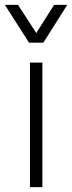

<svg xmlns="http://www.w3.org/2000/svg" viewBox="-22 -768 296 788"><path d="M101 0V-511H152V0ZM254 -748 156 -593H97L-2 -748H52L140 -612H114L200 -748Z"/></svg>

Font: Chivo Medium Thin
Style: Regular
Weight: 250
Version: Version 2.002